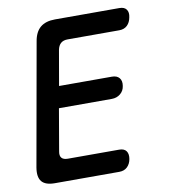

<svg xmlns="http://www.w3.org/2000/svg" viewBox="-82 -800 764 869"><g transform="rotate(-10 300.0 -365.0)"><path d="M195 -430H438Q461 -430 472 -416.5Q483 -403 479 -380Q476 -358 459.5 -344.5Q443 -331 420 -331H177L144 -139Q140 -119 148.5 -109Q157 -99 177 -99H413Q436 -99 445.5 -85.5Q455 -72 451 -49Q447 -27 433 -13.5Q419 0 396 0H100Q57 0 40 -20.5Q23 -41 30 -84L130 -646Q137 -689 161.5 -709.5Q186 -730 229 -730H525Q548 -730 557.5 -716.5Q567 -703 562 -681Q558 -658 544 -644.5Q530 -631 507 -631H270Q250 -631 238.5 -621Q227 -611 223 -591Z"/></g></svg>

Font: Maple Mono NL Medium
Style: Italic
Weight: 500
Italic angle: -10°
Monospace: yes
Designer: subframe7536
Version: Version 7.000